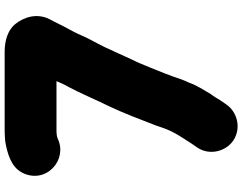

<svg xmlns="http://www.w3.org/2000/svg" viewBox="-128 -679 1042 826"><g transform="rotate(-90 393.0 -266.0)"><path d="M125 -534C154.3 -524 182.7 -525.7 210 -539C215.5 -540.3 219.5 -542.3 226 -543H227C231 -543.7 235.3 -544 240 -544H457L449 -526C444.3 -514.7 439 -504 433 -494C406 -444.4 374.6 -369.2 349 -318C320.2 -258 291.9 -182.6 266 -116C260.6 -99.7 254.9 -82.7 249 -68L239 -46C224.2 -16.5 204.4 11.1 187 39L171 62C134.3 117.8 157.1 187.4 202 217C257.8 253.7 327.4 230.9 357 186L373 163C379.1 152.8 393.6 128.8 401 120L413 100C422.6 84 435.3 62.6 443 45L451 25C456.3 14.3 461.3 2.3 466 -11C475.9 -43.3 501.5 -107.1 515 -140C525.7 -165.4 537 -195.4 550 -220C566.7 -256.4 584.9 -297.3 604 -338C623 -377.2 636.8 -398 652 -433C666.2 -465.6 675.8 -482.2 692 -512C702.7 -532.4 714.5 -558.4 724 -575C750.8 -629.7 731.9 -685 702 -722C678.8 -750.8 635.1 -767 584 -767H240C232 -767 224.7 -766.7 218 -766C206 -766 193 -764.3 179 -761C120.2 -748.4 73.9 -727.4 56 -675C32.6 -606.3 76.8 -550.4 125 -534Z"/></g></svg>

Font: Smoothie
Style: Blk
Weight: 900
Foundry: Cannot Into Space Fonts
Version: Version 0.8